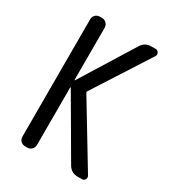

<svg xmlns="http://www.w3.org/2000/svg" viewBox="-176 -833 853 937"><g transform="rotate(30 250.0 -365.0)"><path d="M110.4 0Q95.7 0 85.4 -9.8Q75.2 -19.5 75.2 -35.2V-695.3Q75.2 -710 85 -720.2Q94.7 -730.5 110.4 -730.5H122.1Q136.7 -730.5 147 -720.2Q157.2 -710 157.2 -695.3V-401.4Q157.2 -400.4 158.2 -400.4Q160.2 -400.4 160.2 -401.4L345.7 -700.2Q364.3 -730.5 400.4 -730.5H424.8Q435.5 -730.5 441.4 -720.2Q447.3 -710 441.4 -700.2L238.3 -383.8Q235.4 -379.9 238.3 -376L447.3 -30.3Q453.1 -20.5 447.8 -10.3Q442.4 0 429.7 0H405.3Q370.1 0 351.6 -31.2L160.2 -359.4Q160.2 -360.4 158.2 -360.4Q157.2 -360.4 157.2 -359.4V-35.2Q157.2 -20.5 147 -10.3Q136.7 0 122.1 0Z"/></g></svg>

Font: Rounded-L Mgen+ 2m regular
Style: Regular
Weight: 400
Designer: [Source Han Sans]
Ryoko NISHIZUKA  (kana & ideographs); Paul D. Hunt (Latin, Greek & Cyrillic); Wenlong ZHANG  (bopomofo
Version: Version 1.059.20150602